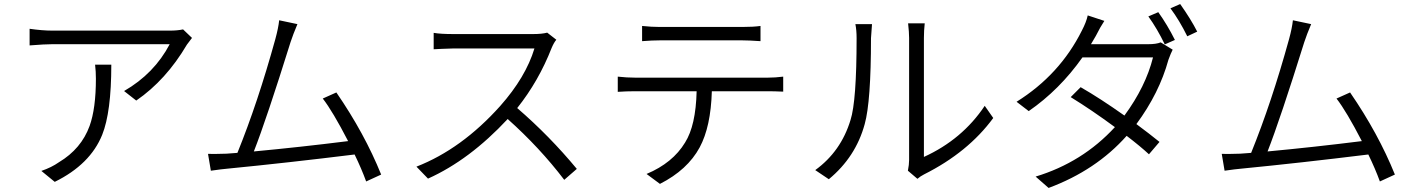

<svg xmlns="http://www.w3.org/2000/svg" viewBox="-20 -863 6970 947"><path d="M927 -676Q908 -652 902 -643Q799 -468 652 -367L592 -414Q741 -500 817 -645H238Q202 -645 126 -639V-721Q189 -712 238 -712H819Q855 -712 883 -718ZM529 -544Q529 -310 484 -198Q425 -52 250 34L184 -20Q234 -37 271 -63Q381 -129 422 -242Q453 -328 453 -475Q453 -511 449 -544Z M1151 -109Q1252 -358 1338 -670Q1353 -725 1357 -763L1447 -744Q1425 -692 1413 -655Q1294 -274 1232 -116Q1457 -137 1697 -167Q1621 -314 1572 -377L1639 -407Q1778 -205 1860 -2L1786 32Q1763 -31 1729 -101Q1397 -60 1101 -31Q1076 -29 1020 -21L1006 -104Q1037 -103 1097 -105Z M2724 -667Q2712 -653 2701 -627Q2637 -463 2531 -330Q2690 -193 2825 -30L2763 24Q2642 -135 2484 -276Q2296 -74 2091 18L2034 -41Q2257 -128 2447 -340Q2573 -482 2616 -624H2217Q2196 -624 2158 -622L2119 -620V-701Q2152 -695 2217 -695H2609Q2653 -695 2679 -702Z M3147 -735Q3194 -730 3235 -730H3640Q3696 -730 3731 -735V-660Q3673 -664 3640 -664H3236Q3197 -664 3147 -660ZM3027 -485Q3072 -480 3113 -480H3767Q3803 -480 3843 -485V-411Q3799 -413 3767 -413H3491Q3486 -238 3431 -136Q3371 -25 3235 44L3169 -5Q3298 -59 3359 -160Q3412 -244 3416 -413H3113Q3069 -413 3027 -410Z M4458 -21Q4464 -51 4464 -74V-676Q4464 -703 4459 -748H4541Q4537 -712 4537 -676V-89Q4726 -175 4837 -341L4879 -281Q4755 -112 4538 -3Q4520 6 4505 19ZM4001 -24Q4128 -116 4175 -271Q4205 -364 4205 -675Q4205 -714 4199 -744H4281L4276 -675Q4276 -362 4245 -251Q4201 -89 4068 21Z M5693 -803Q5738 -740 5775 -666L5725 -644Q5688 -721 5644 -782ZM5801 -843Q5854 -768 5885 -707L5836 -684Q5797 -763 5753 -822ZM5427 -760Q5407 -730 5385 -686L5361 -645H5643Q5683 -645 5705 -654L5764 -618Q5755 -601 5743 -568Q5698 -404 5585 -251Q5651 -202 5699 -163L5647 -102Q5605 -141 5537 -193Q5386 -23 5152 64L5088 8Q5319 -62 5479 -236Q5365 -320 5261 -384L5310 -433Q5406 -378 5526 -293Q5631 -436 5667 -580H5319Q5206 -420 5054 -315L4994 -361Q5207 -494 5316 -712Q5338 -754 5345 -787Z M6151 -109Q6252 -358 6338 -670Q6353 -725 6357 -763L6447 -744Q6425 -692 6413 -655Q6294 -274 6232 -116Q6457 -137 6697 -167Q6621 -314 6572 -377L6639 -407Q6778 -205 6860 -2L6786 32Q6763 -31 6729 -101Q6397 -60 6101 -31Q6076 -29 6020 -21L6006 -104Q6037 -103 6097 -105Z"/></svg>

Font: Source Han Sans CN Normal
Style: Regular
Weight: 350
Designer: Ryoko NISHIZUKA 西塚涼子 (kana, bopomofo & ideographs); Paul D. Hunt (Latin, Greek & Cyrillic); Sandoll Communications 산돌커뮤니
Foundry: Adobe
Version: Version 2.004;hotconv 1.0.118;makeotfexe 2.5.65603